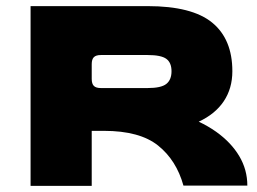

<svg xmlns="http://www.w3.org/2000/svg" viewBox="-20 -608 839 628"><path d="M789 -1H580Q557 -84 497 -132Q437 -180 320 -180H280V0H80V-588H463Q608 -588 674 -534Q740 -480 740 -375Q740 -319 712 -277Q684 -235 630 -210Q660 -196 687 -177Q736 -142 762.5 -97.5Q789 -53 789 -1ZM280 -350Q280 -334 287 -327Q294 -320 310 -320H463Q507 -320 524 -333.5Q541 -347 541 -375Q541 -403 524 -415.5Q507 -428 463 -428H310Q294 -428 287 -421Q280 -414 280 -398Z"/></svg>

Font: Dashboard
Style: Regular
Weight: 400
Designer: jaiki
Version: Version 1.000